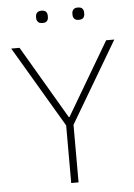

<svg xmlns="http://www.w3.org/2000/svg" viewBox="-59 -918 674 963"><g transform="rotate(-5 278.5 -437.0)"><path d="M297 0H260V-290L19 -698H61L277 -330H280L497 -698H538L297 -290ZM187 -812Q171 -812 164 -820Q157 -828 157 -839V-847Q157 -858 164 -866Q171 -874 187 -874Q203 -874 209.5 -866Q216 -858 216 -847V-839Q216 -828 209.5 -820Q203 -812 187 -812ZM369 -812Q354 -812 347 -820Q340 -828 340 -839V-847Q340 -858 347 -866Q354 -874 369 -874Q386 -874 392.5 -866Q399 -858 399 -847V-839Q399 -828 392.5 -820Q386 -812 369 -812Z"/></g></svg>

Font: IBM Plex Sans ExtraLight
Style: Regular
Weight: 250
Designer: Mike Abbink, Paul van der Laan, Pieter van Rosmalen
Foundry: Bold Monday
Version: Version 3.201